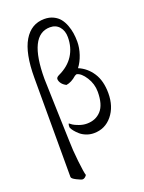

<svg xmlns="http://www.w3.org/2000/svg" viewBox="-169 -772 811 1079"><g transform="rotate(-20 236.5 -232.5)"><path d="M71.8 191.9V-400.9Q71.8 -547.9 115 -620.4Q158.2 -692.9 236.8 -692.9Q266.6 -692.9 290 -681.6Q313.5 -670.4 327.9 -652.3Q342.3 -634.3 351.6 -609.6Q360.8 -585 364.5 -560.5Q368.2 -536.1 368.2 -509.8Q368.2 -473.1 355.2 -434.6Q342.3 -396 320.8 -368.2Q371.1 -347.2 402.1 -299.6Q433.1 -252 433.1 -178.2Q433.1 -98.1 390.6 -46.1Q348.1 5.9 280.8 5.9Q256.8 5.9 235.4 -2.7Q213.9 -11.2 199.5 -24.2Q185.1 -37.1 176 -48.6Q167 -60.1 163.1 -68.8Q161.6 -73.7 162.4 -82.3Q163.1 -90.8 166 -94.2Q172.9 -88.4 182.6 -81.8Q192.4 -75.2 215.6 -66.7Q238.8 -58.1 262.2 -58.1Q315.4 -58.1 347.7 -93.8Q379.9 -129.4 379.9 -206.1Q379.9 -252.9 354.2 -293.2Q328.6 -333.5 301.8 -338.9Q300.3 -339.4 290 -334Q258.8 -306.2 228 -301.8Q211.4 -310.1 202.1 -321.8Q190.9 -336.4 190.9 -350.1Q190.9 -360.4 207 -368.2Q267.1 -396 297.1 -443.1Q327.1 -490.2 327.1 -551.8Q327.1 -589.8 306.6 -614Q286.1 -638.2 251 -638.2Q123 -638.2 123 -376Q123 -351.1 128.7 -188.5Q134.3 -25.9 134.8 0Q135.3 50.8 143.3 122.8Q151.4 194.8 157.2 210.9Q145.5 228 131.8 228Q124.5 228 98.1 214.8Q71.8 201.7 71.8 191.9Z"/></g></svg>

Font: Crimson
Style: Roman
Weight: 400
Version: Version 0.8